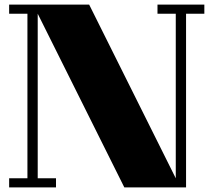

<svg xmlns="http://www.w3.org/2000/svg" viewBox="-20 -820 934 840"><path d="M874 -760H794V0H524L145 -760V-40H225V0H20V-40H100V-760H20V-800H370L749 -40V-760H669V-800H874Z"/></svg>

Font: Kumar One
Style: Regular
Weight: 400
Designer: Parimal Parmar
Foundry: Indian Type Foundry
Version: Version 1.000;PS 1.000;hotconv 1.0.88;makeotf.lib2.5.647800